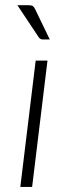

<svg xmlns="http://www.w3.org/2000/svg" viewBox="-20 -736 268 756"><path d="M167 -497.5 106.5 0H60L120.5 -497.5ZM93 -715.5Q104.5 -715.5 109.5 -711.8Q114.5 -708 118.5 -699.5L176 -580.5H149.5Q139 -580.5 133 -588.5L48.5 -715.5Z"/></svg>

Font: Lato Light
Style: Italic
Weight: 300
Italic angle: -7°
Designer: Lukasz Dziedzic
Foundry: Lukasz Dziedzic
Version: Version 1.104; Western+Polish opensource